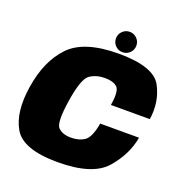

<svg xmlns="http://www.w3.org/2000/svg" viewBox="-144 -942 1015 1071"><g transform="rotate(20 363.5 -406.5)"><path d="M314 4Q521.5 4 599.2 -85.8Q677 -175.5 695 -279.5H464.5Q449.5 -194 417.5 -172Q385.5 -150 337 -150Q287 -150 261 -176Q235 -202 256.5 -339.5Q278 -478.5 315.8 -503Q353.5 -527.5 403.5 -527.5Q452.5 -527.5 476 -506.2Q499.5 -485 485 -397.5H716Q732.5 -504.5 685 -593Q637.5 -681.5 429.5 -681.5Q224.5 -681.5 137.5 -590.2Q50.5 -499 25.5 -339.5Q0 -181.5 54 -88.8Q108 4 314 4ZM444.5 -696Q470 -696 487.8 -713.8Q505.5 -731.5 505.5 -756.5Q505.5 -781.5 487.8 -799.2Q470 -817 445 -817Q420 -817 402.2 -799.2Q384.5 -781.5 384.5 -756.5Q384.5 -731.5 402 -713.8Q419.5 -696 444.5 -696Z"/></g></svg>

Font: Anybody Black
Style: Italic
Weight: 900
Italic angle: -10°
Designer: Tyler Finck
Foundry: Etcetera Type Company
Version: Version 1.113;gftools[0.9.25]